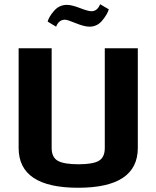

<svg xmlns="http://www.w3.org/2000/svg" viewBox="-20 -877 739 907"><path d="M631 -649H475V-178C475 -148.7 465.7 -128.5 447 -117.5C428.3 -106.5 396.3 -101 351 -101C305 -101 272.3 -106.5 253 -117.5C233.7 -128.5 224 -148.7 224 -178V-649H68V-178C68 -52.7 161.7 10 349 10C537 10 631 -52.7 631 -178ZM412 -824C401.3 -824 383.2 -829 357.5 -839C331.8 -849 311.3 -854 296 -854C272 -854 251.8 -844.7 235.5 -826C219.2 -807.3 209 -790.3 205 -775L245 -751C253.7 -773 267.7 -784 287 -784C294.3 -784 311.3 -778.5 338 -767.5C364.7 -756.5 386.3 -751 403 -751C427 -751 447 -760.7 463 -780C479 -799.3 489.3 -817 494 -833L453 -857C444.3 -835 430.7 -824 412 -824Z"/></svg>

Font: Play
Style: Bold
Weight: 700
Designer: Jonas Hecksher
Foundry: Jonas Hecksher, Playtypeª, e-types AS
Version: Version 1.002